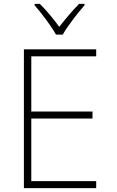

<svg xmlns="http://www.w3.org/2000/svg" viewBox="-20 -968 603 988"><path d="M268 -790H303C327 -833 379 -900 415 -941V-948H387C351 -912 315 -868 285 -830C257 -868 220 -914 185 -948H158V-941C193 -901 244 -834 268 -790ZM103 0H475V-36H141V-358H456V-394H141V-678H475V-714H103Z"/></svg>

Font: Noto Sans Mono SemiCondensed ExtraLight
Style: Regular
Weight: 200
Width: 4
Designer: Monotype Design Team
Foundry: Monotype Imaging Inc.
Version: Version 2.014